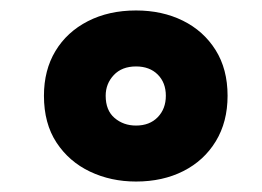

<svg xmlns="http://www.w3.org/2000/svg" viewBox="-20 -602 500 367"><path d="M240 -255Q192 -255 152 -274Q112 -293 88 -329.5Q64 -366 64 -419Q64 -468 86 -504.5Q108 -541 148 -561.5Q188 -582 240 -582Q290 -582 329.5 -562.5Q369 -543 392 -506.5Q415 -470 415 -419Q415 -369 392.5 -332Q370 -295 330.5 -275Q291 -255 240 -255ZM240 -362Q266 -362 281.5 -378Q297 -394 297 -419Q297 -444 281.5 -459.5Q266 -475 240 -475Q213 -475 197.5 -458.5Q182 -442 182 -419Q182 -391 199 -376.5Q216 -362 240 -362Z"/></svg>

Font: Noto Sans Devanagari Black
Style: Regular
Weight: 900
Version: Version 2.003